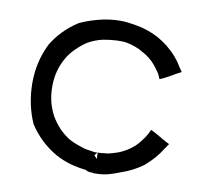

<svg xmlns="http://www.w3.org/2000/svg" viewBox="-78 -780 912 861"><g transform="rotate(10 378.5 -349.0)"><path d="M426.8 -606.4Q425.8 -606.4 415.5 -606.4Q405.3 -606.4 404.3 -606.4Q403.3 -606.4 402.3 -606.4Q368.2 -604.5 337.9 -598.6Q304.7 -590.8 274.4 -574.2Q248 -557.6 223.6 -533.2Q199.2 -508.8 186.5 -485.4Q152.3 -425.8 152.3 -355.5Q152.3 -354.5 152.3 -353.5Q152.3 -352.5 152.3 -350.6Q152.3 -281.2 184.6 -221.7Q200.2 -195.3 221.7 -171.9Q242.2 -150.4 269.5 -132.8Q287.1 -123 308.6 -115.2Q330.1 -107.4 347.7 -102.5Q384.8 -96.7 391.6 -95.7Q415 -95.7 451.2 -100.6Q472.7 -105.5 495.1 -113.3Q512.7 -120.1 529.3 -129.9Q567.4 -152.3 589.8 -183.6Q603.5 -200.2 614.3 -220.7L623 -238.3L640.6 -229.5Q649.4 -224.6 658.2 -219.7L668 -213.9H668.9Q672.9 -211.9 675.8 -209Q685.5 -204.1 690.4 -201.2L695.3 -198.2L712.9 -189.5L704.1 -176.8L702.1 -172.9L701.2 -170.9L699.2 -169.9Q682.6 -142.6 663.6 -120.6Q644.5 -98.6 619.1 -77.1Q574.2 -44.9 521.5 -27.3Q502.9 -19.5 474.1 -10.7Q445.3 -2 405.3 -2H404.3Q395.5 -3.9 385.7 -3.9Q376 -3.9 365.2 -10.7Q328.1 -14.6 293.5 -24.4Q258.8 -34.2 224.6 -52.7Q147.5 -97.7 100.6 -169.9L99.6 -170.9Q62.5 -253.9 61.5 -350.6V-354.5Q61.5 -449.2 101.6 -531.2V-532.2Q145.5 -605.5 216.8 -651.4L217.8 -652.3Q251 -668.9 301.3 -682.6Q351.6 -696.3 405.3 -696.3Q431.6 -696.3 469.7 -689.5Q530.3 -679.7 580.1 -652.3Q602.5 -639.6 624 -623Q649.4 -602.5 668 -581.1Q686.5 -559.6 701.2 -534.2L712.9 -517.6L694.3 -507.8L693.4 -506.8L690.4 -505.9L678.7 -499Q672.9 -495.1 663.1 -490.2Q658.2 -486.3 648.4 -482.4Q643.6 -478.5 637.7 -476.6L620.1 -468.8Q611.3 -489.3 610.4 -491.2Q597.7 -509.8 585 -525.9Q572.3 -542 554.7 -555.7Q540 -567.4 522.5 -576.2Q505.9 -586.9 488.3 -592.8Q450.2 -606.4 426.8 -606.4ZM405.3 -67.4 404.3 -97.7 391.6 -82Z"/></g></svg>

Font: LeFont
Style: Default
Weight: 400
Designer: Leryon MEDIA
Version: Version 1.0